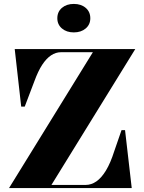

<svg xmlns="http://www.w3.org/2000/svg" viewBox="-20 -958 735 978"><path d="M26 0 453 -692H290Q264 -692 240 -676Q216 -660 195 -628Q174 -596 155 -544L106 -415H88L55 -708H669L242 -16H416Q445 -16 471 -34Q497 -52 520 -90Q543 -128 562 -188L599 -295H617L651 0ZM356 -938Q393 -938 416.5 -918Q440 -898 440 -865Q440 -833 416.5 -813Q393 -793 356 -793Q319 -793 295.5 -813Q272 -833 272 -865Q272 -898 295.5 -918Q319 -938 356 -938Z"/></svg>

Font: Kalnia SemiBold
Style: Regular
Weight: 600
Designer: Frida Medrano
Foundry: Frida Medrano
Version: Version 1.105